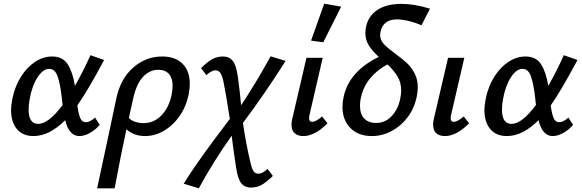

<svg xmlns="http://www.w3.org/2000/svg" viewBox="-20 -731 3155 1040"><path d="M495 -94 520 -55Q500 -30 469 -12Q438 6 410 6Q354 6 333 -80Q247 6 162 6Q103 6 71.5 -32Q40 -70 40 -134Q40 -163 48 -201Q62 -266 94.5 -317Q127 -368 171 -396.5Q215 -425 262 -425Q320 -425 347 -382.5Q374 -340 386 -266Q431 -345 470 -432L544 -406Q456 -241 399 -160Q405 -115 414.5 -92Q424 -69 445 -69Q467 -69 495 -94ZM319 -162 315 -200Q306 -279 291.5 -318.5Q277 -358 247 -358Q213 -358 183.5 -312.5Q154 -267 141 -196Q135 -165 135 -138Q135 -60 187 -60Q243 -60 319 -162Z M1008 -278Q1008 -252 1002 -220Q989 -155 953.5 -103.5Q918 -52 868.5 -23Q819 6 766 6Q733 6 707 -4.5Q681 -15 665 -31Q636 101 601 289H506Q569 -1 610 -198Q633 -305 701.5 -365Q770 -425 858 -425Q930 -425 969 -385.5Q1008 -346 1008 -278ZM915 -266Q915 -308 895 -330.5Q875 -353 838 -353Q790 -353 754.5 -314.5Q719 -276 702 -200L678 -92Q691 -78 713 -71Q735 -64 757 -64Q814 -64 855 -106.5Q896 -149 910 -220Q915 -248 915 -266Z M1429 184 1458 222Q1424 255 1398 270Q1372 285 1339 285Q1305 285 1286 260.5Q1267 236 1258 171Q1241 59 1235 4Q1135 145 1057 289L975 264Q1025 184 1083.5 103Q1142 22 1225 -87Q1202 -234 1190 -291Q1182 -326 1172 -338Q1162 -350 1146 -350Q1136 -350 1122.5 -342.5Q1109 -335 1098 -324L1069 -362Q1102 -395 1128.5 -410Q1155 -425 1188 -425Q1222 -425 1241 -401Q1260 -377 1269 -311Q1278 -246 1286 -161Q1357 -266 1446 -426L1527 -401Q1413 -221 1296 -65Q1313 52 1337 151Q1345 186 1354.5 198Q1364 210 1381 210Q1401 210 1429 184Z M1665 -511 1736 -711 1828 -695 1731 -502ZM1559 -56Q1559 -71 1563 -87L1640 -418H1728L1657 -111Q1654 -99 1654 -91Q1654 -71 1672 -71Q1690 -71 1725 -100L1754 -63Q1685 6 1623 6Q1594 6 1576.5 -9Q1559 -24 1559 -56Z M2041 -559Q2039 -547 2039 -542Q2039 -514 2059 -492.5Q2079 -471 2121 -440Q2160 -412 2184 -389.5Q2208 -367 2225.5 -334Q2243 -301 2243 -257Q2243 -234 2237 -205Q2224 -144 2188 -96Q2152 -48 2101 -21Q2050 6 1994 6Q1921 6 1878 -37.5Q1835 -81 1835 -152Q1835 -178 1841 -205Q1870 -344 2032 -423Q1997 -454 1978 -484.5Q1959 -515 1959 -554Q1959 -564 1963 -588Q1977 -647 2026 -678.5Q2075 -710 2155 -710Q2225 -710 2309 -684L2263 -594Q2229 -609 2193 -617.5Q2157 -626 2130 -626Q2093 -626 2070.5 -609Q2048 -592 2041 -559ZM2153 -240Q2153 -284 2133.5 -316.5Q2114 -349 2079 -382Q2023 -353 1984.5 -306Q1946 -259 1934 -198Q1930 -179 1930 -158Q1930 -113 1953 -89Q1976 -65 2017 -65Q2068 -65 2102.5 -103Q2137 -141 2148 -197Q2153 -222 2153 -240Z M2326 -56Q2326 -71 2330 -87L2407 -418H2495L2424 -111Q2421 -99 2421 -91Q2421 -71 2439 -71Q2457 -71 2492 -100L2521 -63Q2452 6 2390 6Q2361 6 2343.5 -9Q2326 -24 2326 -56Z M3059 -94 3084 -55Q3064 -30 3033 -12Q3002 6 2974 6Q2918 6 2897 -80Q2811 6 2726 6Q2667 6 2635.5 -32Q2604 -70 2604 -134Q2604 -163 2612 -201Q2626 -266 2658.5 -317Q2691 -368 2735 -396.5Q2779 -425 2826 -425Q2884 -425 2911 -382.5Q2938 -340 2950 -266Q2995 -345 3034 -432L3108 -406Q3020 -241 2963 -160Q2969 -115 2978.5 -92Q2988 -69 3009 -69Q3031 -69 3059 -94ZM2883 -162 2879 -200Q2870 -279 2855.5 -318.5Q2841 -358 2811 -358Q2777 -358 2747.5 -312.5Q2718 -267 2705 -196Q2699 -165 2699 -138Q2699 -60 2751 -60Q2807 -60 2883 -162Z"/></svg>

Font: Ysabeau Infant Semibold
Style: Italic
Weight: 600
Italic angle: -12°
Designer: Christian Thalmann (Catharsis Fonts)
Version: Version 0.003